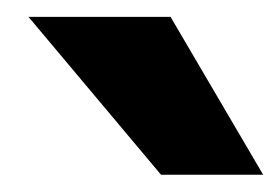

<svg xmlns="http://www.w3.org/2000/svg" viewBox="-20 -770 332 228"><path d="M292.5 -562.5H171.2L13.8 -750H182.5Z"/></svg>

Font: Now Black
Style: Regular
Weight: 900
Designer: Alfredo Marco Pradil
Foundry: Alfredo Marco Pradil
Version: Version 1.002;PS 001.002;hotconv 1.0.88;makeotf.lib2.5.64775